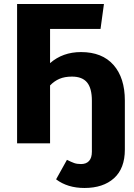

<svg xmlns="http://www.w3.org/2000/svg" viewBox="-20 -713 667 955"><path d="M601 -213V31Q601 125 547 173.5Q493 222 400 222Q316 222 259 179L313 82Q335 93 349 98Q363 103 383 103Q409 103 423 87.5Q437 72 437 42V-212Q437 -274 413 -303Q389 -332 338 -332Q302 -332 276 -321Q250 -310 229 -288V0H65V-693H497L480 -569H229V-399Q292 -454 383 -454Q488 -454 544.5 -390Q601 -326 601 -213Z"/></svg>

Font: FiraGOUPP
Style: Bold
Weight: 700
Designer: bBox Type
Foundry: bBox Type GmbH
Version: Version 1.001